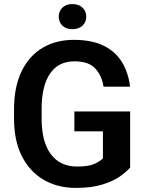

<svg xmlns="http://www.w3.org/2000/svg" viewBox="-20 -918 722 948"><path d="M622.6 -367.7V-90.8Q606.4 -71.3 573.2 -47.6Q540 -23.9 486.3 -7.1Q432.6 9.8 354.5 9.8Q264.2 9.8 195.3 -30.5Q126.5 -70.8 87.9 -147Q49.3 -223.1 49.3 -332V-378.9Q49.3 -487.3 85.7 -564Q122.1 -640.6 188.5 -680.9Q254.9 -721.2 344.7 -721.2Q434.6 -721.2 493.2 -691.7Q551.8 -662.1 583 -609.9Q614.3 -557.6 622.1 -490.2H491.2Q482.4 -545.4 450 -580.3Q417.5 -615.2 347.7 -615.2Q268.1 -615.2 226.8 -554.2Q185.5 -493.2 185.5 -379.9V-332Q185.5 -217.3 231.2 -156.5Q276.9 -95.7 361.3 -95.7Q418.9 -95.7 447.5 -109.4Q476.1 -123 488.3 -136.2V-269.5H347.2V-367.7ZM270 -835.4Q270 -862.3 288.1 -880.1Q306.2 -897.9 337.4 -897.9Q369.1 -897.9 387.5 -880.1Q405.8 -862.3 405.8 -835.4Q405.8 -809.1 387.5 -791.5Q369.1 -773.9 337.4 -773.9Q306.2 -773.9 288.1 -791.5Q270 -809.1 270 -835.4Z"/></svg>

Font: Vazirmatn UI SemiBold
Style: Regular
Weight: 600
Designer: Saber Rastikerdar
Foundry: Saber Rastikerdar
Version: Version 33.003